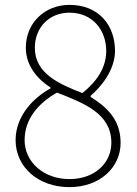

<svg xmlns="http://www.w3.org/2000/svg" viewBox="-20 -755 561 788"><path d="M265 13C390 13 475 -68 475 -169C475 -268 412 -320 352 -357V-362C391 -395 452 -465 452 -546C452 -653 384 -735 265 -735C165 -735 86 -662 86 -559C86 -483 136 -429 187 -396V-392C121 -356 44 -282 44 -180C44 -70 136 13 265 13ZM318 -373C223 -410 123 -453 123 -559C123 -641 181 -703 265 -703C361 -703 416 -630 416 -546C416 -481 381 -423 318 -373ZM265 -20C158 -20 81 -91 81 -180C81 -265 136 -331 214 -375C326 -331 437 -289 437 -169C437 -87 370 -20 265 -20Z"/></svg>

Font: Genne Gothic ExtraLight
Style: Regular
Weight: 250
Designer: Ryoko NISHIZUKA (kana & ideographs); Paul D. Hunt (Latin, Greek & Cyrillic); Wenlong ZHANG (bopomofo); Sandoll Communica
Foundry: Adobe Systems Incorporated
Version: Version 1.004;PS 1.004;hotconv 16.6.51;makeotf.lib2.5.65220